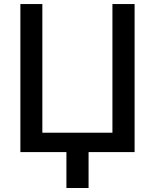

<svg xmlns="http://www.w3.org/2000/svg" viewBox="-20 -747 761 943"><path d="M80.1 0V-727.1H188V-95.2H532.2V-727.1H641.1V0H415V176.3H306.2V0Z"/></svg>

Font: Karasuma Gothic
Style: Regular
Weight: 500
Designer: Rasmus Andersson / Ryoko Nishizuka
Foundry: Genbu
Version: Version 1.00